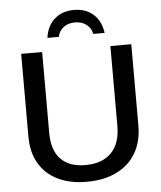

<svg xmlns="http://www.w3.org/2000/svg" viewBox="-60 -944 841 1006"><g transform="rotate(-5 361.0 -441.5)"><path d="M355.5 9.8Q267.6 9.8 203.9 -21.5Q140.1 -52.7 105.7 -111.3Q71.3 -169.9 71.3 -252.4V-688H181.6V-261.7Q181.6 -171.4 226.6 -124.8Q271.5 -78.1 356.4 -78.1Q444.3 -78.1 492.4 -126.7Q540.5 -175.3 540.5 -267.6V-688H650.4V-260.7Q650.4 -176.3 614.7 -115.7Q579.1 -55.2 512.9 -22.7Q446.8 9.8 355.5 9.8ZM366.2 -893.1Q428.2 -893.1 468 -857.9Q507.8 -822.8 516.6 -759.3H457Q449.7 -791.5 425.5 -809.6Q401.4 -827.6 366.2 -827.6Q330.6 -827.6 306.2 -809.1Q281.7 -790.5 275.4 -759.3H215.8Q223.6 -821.3 263.9 -857.2Q304.2 -893.1 366.2 -893.1Z"/></g></svg>

Font: Arimo Medium
Style: Regular
Weight: 500
Designer: Steve Matteson
Foundry: Monotype Imaging Inc.
Version: Version 1.33